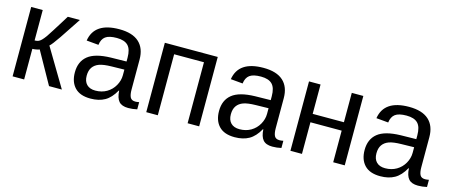

<svg xmlns="http://www.w3.org/2000/svg" viewBox="-41 -970 3303 1412"><g transform="rotate(15 1611.0 -264.0)"><path d="M67.4 -528.3H155.3V-296.9Q169.9 -296.9 181.6 -300.8Q193.4 -304.7 206.1 -317.1Q218.8 -329.6 234.9 -352.1Q251 -374.5 346.2 -528.3H438L332.5 -369.6Q287.1 -303.2 270 -289.1L442.4 0H344.7L209 -242.7Q199.7 -238.8 183.8 -235.8Q168 -232.9 155.3 -232.9V0H67.4Z M661.6 9.8Q582 9.8 542 -32.2Q502 -74.2 502 -147.5Q502 -229.5 555.9 -273.4Q609.9 -317.4 730 -320.3L848.6 -322.3V-351.1Q848.6 -415.5 821.3 -443.4Q793.9 -471.2 735.4 -471.2Q676.3 -471.2 649.4 -451.2Q622.6 -431.2 617.2 -387.2L525.4 -395.5Q547.9 -538.1 737.3 -538.1Q836.9 -538.1 887.2 -492.4Q937.5 -446.8 937.5 -360.4V-132.8Q937.5 -93.8 947.8 -74Q958 -54.2 986.8 -54.2Q999.5 -54.2 1015.6 -57.6V-2.9Q982.4 4.9 947.8 4.9Q898.9 4.9 876.7 -20.8Q854.5 -46.4 851.6 -101.1H848.6Q814.9 -40.5 770.3 -15.4Q725.6 9.8 661.6 9.8ZM681.6 -56.2Q730 -56.2 767.6 -78.1Q805.2 -100.1 826.9 -138.4Q848.6 -176.8 848.6 -217.3V-260.7L752.4 -258.8Q690.4 -257.8 658.4 -246.1Q626.5 -234.4 609.4 -210Q592.3 -185.5 592.3 -146Q592.3 -103 615.5 -79.6Q638.7 -56.2 681.6 -56.2Z M1487.8 -528.3V0H1399.9V-464.4H1172.9V0H1085V-528.3Z M1759.3 9.8Q1679.7 9.8 1639.6 -32.2Q1599.6 -74.2 1599.6 -147.5Q1599.6 -229.5 1653.6 -273.4Q1707.5 -317.4 1827.6 -320.3L1946.3 -322.3V-351.1Q1946.3 -415.5 1918.9 -443.4Q1891.6 -471.2 1833 -471.2Q1773.9 -471.2 1747.1 -451.2Q1720.2 -431.2 1714.8 -387.2L1623 -395.5Q1645.5 -538.1 1835 -538.1Q1934.6 -538.1 1984.9 -492.4Q2035.2 -446.8 2035.2 -360.4V-132.8Q2035.2 -93.8 2045.4 -74Q2055.7 -54.2 2084.5 -54.2Q2097.2 -54.2 2113.3 -57.6V-2.9Q2080.1 4.9 2045.4 4.9Q1996.6 4.9 1974.4 -20.8Q1952.1 -46.4 1949.2 -101.1H1946.3Q1912.6 -40.5 1867.9 -15.4Q1823.2 9.8 1759.3 9.8ZM1779.3 -56.2Q1827.6 -56.2 1865.2 -78.1Q1902.8 -100.1 1924.6 -138.4Q1946.3 -176.8 1946.3 -217.3V-260.7L1850.1 -258.8Q1788.1 -257.8 1756.1 -246.1Q1724.1 -234.4 1707 -210Q1689.9 -185.5 1689.9 -146Q1689.9 -103 1713.1 -79.6Q1736.3 -56.2 1779.3 -56.2Z M2270.5 -528.3V-304.7H2508.3V-528.3H2596.2V0H2508.3V-240.7H2270.5V0H2182.6V-528.3Z M2867.7 9.8Q2788.1 9.8 2748 -32.2Q2708 -74.2 2708 -147.5Q2708 -229.5 2762 -273.4Q2815.9 -317.4 2936 -320.3L3054.7 -322.3V-351.1Q3054.7 -415.5 3027.3 -443.4Q3000 -471.2 2941.4 -471.2Q2882.3 -471.2 2855.5 -451.2Q2828.6 -431.2 2823.2 -387.2L2731.4 -395.5Q2753.9 -538.1 2943.4 -538.1Q3043 -538.1 3093.3 -492.4Q3143.6 -446.8 3143.6 -360.4V-132.8Q3143.6 -93.8 3153.8 -74Q3164.1 -54.2 3192.9 -54.2Q3205.6 -54.2 3221.7 -57.6V-2.9Q3188.5 4.9 3153.8 4.9Q3105 4.9 3082.8 -20.8Q3060.5 -46.4 3057.6 -101.1H3054.7Q3021 -40.5 2976.3 -15.4Q2931.6 9.8 2867.7 9.8ZM2887.7 -56.2Q2936 -56.2 2973.6 -78.1Q3011.2 -100.1 3033 -138.4Q3054.7 -176.8 3054.7 -217.3V-260.7L2958.5 -258.8Q2896.5 -257.8 2864.5 -246.1Q2832.5 -234.4 2815.4 -210Q2798.3 -185.5 2798.3 -146Q2798.3 -103 2821.5 -79.6Q2844.7 -56.2 2887.7 -56.2Z"/></g></svg>

Font: Liberation Sans
Style: Regular
Weight: 400
Designer: Steve Matteson
Foundry: Ascender Corporation
Version: Version 2.00.1